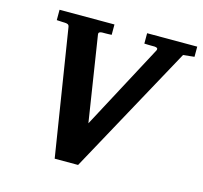

<svg xmlns="http://www.w3.org/2000/svg" viewBox="-100 -782 959 909"><g transform="rotate(15 379.0 -327.5)"><path d="M703.1 -615.2 357.9 16.1H243.2L145 -603Q143.6 -612.8 137 -615.5Q130.4 -618.2 122.1 -618.2Q115.7 -618.2 108.9 -618.7Q103 -619.1 96.2 -619.4Q89.4 -619.6 83 -620.1V-670.9H352.1V-620.1Q343.8 -619.6 336.2 -619.4Q328.6 -619.1 321.8 -619.1H307.1Q298.8 -619.1 293.2 -616.2Q287.6 -613.3 289.1 -604L354 -187L576.2 -604Q578.1 -608.9 577.4 -611.8Q576.7 -614.7 574.2 -616.2Q571.8 -617.7 568.4 -618.2Q564.9 -618.7 562 -619.1H545.9Q538.6 -619.1 529.5 -619.4Q520.5 -619.6 512.2 -620.1V-670.9H757.8V-621.1Z"/></g></svg>

Font: Charis SIL Phon
Style: Bold Italic
Weight: 700
Italic angle: -11°
Foundry: SIL International
Version: Version 5.000